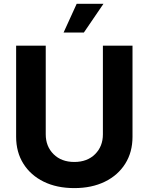

<svg xmlns="http://www.w3.org/2000/svg" viewBox="-20 -964 769 994"><path d="M512.7 -727.5H666V-255.9Q666 -176.3 628.4 -116.5Q590.8 -56.6 522.9 -23.4Q455.1 9.8 364.7 9.8Q273.9 9.8 206.3 -23.4Q138.7 -56.6 101.1 -116.5Q63.5 -176.3 63.5 -255.9V-727.5H216.8V-268.6Q216.8 -206.1 257.3 -165.8Q297.9 -125.5 364.7 -125.5Q431.6 -125.5 472.2 -165.8Q512.7 -206.1 512.7 -268.6ZM309.1 -795.4 377 -944.3H515.6L414.1 -795.4Z"/></svg>

Font: Konkhmer Sleokchher
Style: Regular
Weight: 400
Designer: Suon May Sophanith
Version: Version 1.000; ttfautohint (v1.8.4.7-5d5b);gftools[0.9.23]